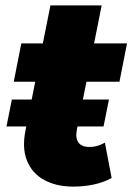

<svg xmlns="http://www.w3.org/2000/svg" viewBox="-20 -683 499 712"><path d="M252 9Q189 9 144 -15.5Q99 -40 80 -87.5Q61 -135 75 -201L167 -663H357L265 -202Q259 -171 271 -154.5Q283 -138 312 -138Q327 -138 341 -142Q355 -146 369 -154L394 -23Q363 -6 326.5 1.5Q290 9 252 9ZM31 -380 59 -522H451L423 -380ZM4 -214 24 -314H384L364 -214Z"/></svg>

Font: Montserrat Thin ExtraBold
Style: Italic
Weight: 800
Italic angle: -11.3°
Version: Version 9.000